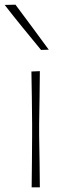

<svg xmlns="http://www.w3.org/2000/svg" viewBox="-32 -799 292 819"><path d="M103 0Q104 -56.5 104.2 -108.5Q104.5 -160.5 105 -221V-271Q104.5 -332 103.8 -385Q103 -438 102 -494L138 -495.5Q137.5 -439 136.8 -385.5Q136 -332 135 -271V-221Q136 -160.5 136.8 -108.5Q137.5 -56.5 138 0ZM143 -586Q103.5 -634 64.5 -681.8Q25.5 -729.5 -12 -778L34 -779Q69.5 -732 105 -683.5Q140.5 -635 176 -587Z"/></svg>

Font: Commissioner Loud Thin
Style: Regular
Weight: 100
Designer: Kostas Bartsokas
Foundry: Kostas Bartsokas
Version: Version 1.000; ttfautohint (v1.8.3)